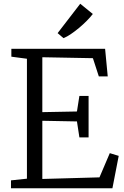

<svg xmlns="http://www.w3.org/2000/svg" viewBox="-20 -1003 661 1023"><path d="M123.5 -51V-690L40.5 -701V-743H540L554 -596H506.5L475 -693L205.5 -698V-405.5L390 -409L403 -492H452V-271H403L390 -356L205.5 -359.5V-49.5L510 -58L565 -187L612.5 -172.5L579 0H38.5V-42ZM318 -800 287 -826.5 407.5 -983 474.5 -928.5Q462 -912 443 -892.8Q424 -873.5 402 -855Q380 -836.5 358.2 -821.8Q336.5 -807 319 -800Z"/></svg>

Font: Merriweather 24pt Light
Style: Regular
Weight: 300
Designer: Eben Sorkin
Foundry: Eben Sorkin
Version: Version 2.100